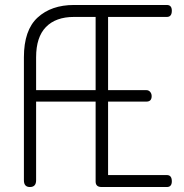

<svg xmlns="http://www.w3.org/2000/svg" viewBox="-20 -751 737 771"><path d="M76 -27V-521Q76 -630 131 -680.5Q186 -731 277 -731H650Q670 -731 670 -708Q670 -683 650 -683H414V-389H568Q577 -389 583 -382Q589 -375 589 -365Q589 -343 568 -343H414V-48H650Q670 -48 670 -23Q670 0 650 0H388Q364 0 364 -22V-343H125V-27Q125 0 100 0Q76 0 76 -27ZM125 -389H364V-683H277Q204 -683 164.5 -642.5Q125 -602 125 -521Z"/></svg>

Font: Terminal Dosis
Style: Light
Weight: 300
Designer: EdgarTolentino, PabloImpallari, IginoMarini
Foundry: EdgarTolentino, PabloImpallari, IginoMarini
Version: Version 1.006